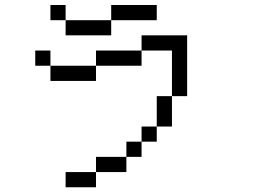

<svg xmlns="http://www.w3.org/2000/svg" viewBox="-20 -708 1040 790"><path d="M625 -625V-687.5H437.5V-625H250V-562.5H437.5V-625ZM375 0H250V62.5H375ZM375 0H500V-62.5H375ZM500 -62.5H562.5V-125H500ZM562.5 -125H625V-187.5H562.5ZM625 -187.5H687.5Q687.5 -187.5 687.5 -312.5H625Q625 -312.5 625 -187.5ZM687.5 -312.5H750Q750 -312.5 750 -562.5H562.5V-500H375V-437.5H187.5V-375H375V-437.5H562.5V-500H687.5ZM187.5 -437.5V-500H125V-437.5ZM250 -625V-687.5H187.5V-625Z"/></svg>

Font: Unifont
Style: Regular
Weight: 500
Version: Version 15.1.04